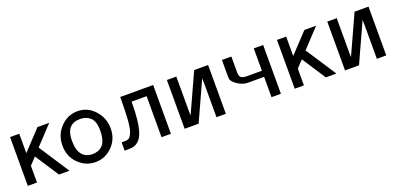

<svg xmlns="http://www.w3.org/2000/svg" viewBox="-1 -1111 3605 1746"><g transform="rotate(-20 1801.5 -238.0)"><path d="M65.9 0V-472.2H154.8V-284.2L331.1 -472.2H444.8L277.8 -293.9V-293L469.2 0H367.2L217.8 -229L154.8 -162.1V0Z M720.2 -483.9Q819.3 -483.9 886.2 -408.9Q953.1 -334 953.1 -233.9Q953.1 -130.9 884 -61.5Q814.9 7.8 720.2 7.8Q626 7.8 556.4 -61Q486.8 -129.9 486.8 -234.9Q486.8 -339.8 555.9 -411.9Q625 -483.9 720.2 -483.9ZM583 -249Q583 -156.2 620.1 -111.8Q656.2 -69.8 720.2 -69.8Q780.3 -69.8 815.9 -106.9Q856.9 -148.9 856.9 -251Q856.9 -335.9 818.4 -372.6Q779.8 -409.2 720.2 -409.2Q583 -409.2 583 -249Z M1002.9 0V-80.1H1038.1Q1062 -80.1 1076.9 -91.6Q1091.8 -103 1106 -139.4Q1120.1 -175.8 1126 -253.4Q1131.8 -331.1 1131.8 -455.1V-472.2H1450.7V0H1359.9V-397H1214.8Q1214.8 -201.2 1182.4 -105.5Q1149.9 -9.8 1067.9 -1Q1056.6 0 1034.7 0Z M1583.5 0V-472.2H1674.8V-145L1675.8 -95.2L1847.7 -472.2H1982.4V0H1891.6V-327.1L1890.6 -377L1718.8 0Z M2116.2 -313V-472.2H2207.5V-314Q2207.5 -304.2 2208.5 -298.6Q2209.5 -293 2214.4 -281Q2219.2 -269 2234.4 -262.5Q2249.5 -255.9 2273.4 -255.9H2424.3V-472.2H2515.1V0H2424.3V-196.8H2267.1Q2221.2 -196.8 2176.3 -225.1Q2148.4 -242.2 2134.3 -259Q2120.1 -275.9 2118.2 -285.4Q2116.2 -294.9 2116.2 -313Z M2648.9 0V-472.2H2737.8V-284.2L2914.1 -472.2H3027.8L2860.8 -293.9V-293L3052.2 0H2950.2L2800.8 -229L2737.8 -162.1V0Z M3135.7 0V-472.2H3227.1V-145L3228 -95.2L3399.9 -472.2H3534.7V0H3443.8V-327.1L3442.9 -377L3271 0Z"/></g></svg>

Font: CMU Bright
Style: SemiBold
Weight: 600
Version: Version 0.7.0